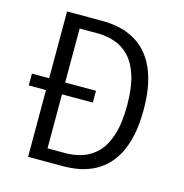

<svg xmlns="http://www.w3.org/2000/svg" viewBox="-104 -797 858 893"><g transform="rotate(15 325.0 -350.0)"><path d="M110 0V-321.5H27V-378.5H110V-700H279Q314 -700 349 -694Q384 -688 416.8 -673.2Q449.5 -658.5 477.8 -632.8Q506 -607 527.2 -568.5Q548.5 -530 560.5 -476Q572.5 -422 572.5 -350Q572.5 -278.5 560.5 -224.2Q548.5 -170 527.2 -131.5Q506 -93 477.8 -67.2Q449.5 -41.5 416.8 -26.8Q384 -12 349 -6Q314 0 279 0ZM187 -61.5H273.5Q317 -61.5 356.2 -74.8Q395.5 -88 426.5 -120.2Q457.5 -152.5 475.2 -208.5Q493 -264.5 493 -350Q493 -435.5 475.2 -491.5Q457.5 -547.5 426.5 -579.8Q395.5 -612 356.2 -625.2Q317 -638.5 273.5 -638.5H187V-378.5H335.5V-321.5H187Z"/></g></svg>

Font: Trispace Thin Light
Style: Regular
Weight: 300
Version: Version 1.210